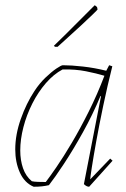

<svg xmlns="http://www.w3.org/2000/svg" viewBox="-20 -704 480 730"><path d="M108 6Q73 -9 55.5 -48Q38 -87 38 -136Q38 -192 59 -251.5Q80 -311 111 -358Q130 -387 153 -409Q176 -431 194.5 -443.5Q213 -456 219 -456Q251 -456 295.5 -451Q340 -446 384 -435L395 -456L407 -452Q388 -376 372.5 -302Q357 -228 346 -167Q335 -106 329 -67Q323 -28 323 -22L399 -101L408 -93L319 6Q309 6 299 -4L364 -338L362 -339Q333 -269 295.5 -201.5Q258 -134 223 -81Q188 -28 166 0Q153 3 139.5 4.5Q126 6 108 6ZM154 -12Q168 -30 194.5 -68.5Q221 -107 253 -161Q285 -215 317.5 -280Q350 -345 377 -416Q347 -425 307 -433Q267 -441 218 -440Q184 -422 154.5 -388Q125 -354 103 -310.5Q81 -267 69 -220.5Q57 -174 57 -132Q57 -95 67.5 -64.5Q78 -34 101 -15Q109 -13 124.5 -12.5Q140 -12 154 -12ZM189 -526 185 -530 227 -571 340 -684Q344 -682 349 -677L351 -668Q351 -667 332.5 -649Q314 -631 288 -607Q262 -583 237 -560.5Q212 -538 199 -526Z"/></svg>

Font: Labrada Thin
Style: Italic
Weight: 100
Italic angle: -7°
Designer: Mercedes Jáuregui
Foundry: Omnibus-Type Team
Version: Version 1.000; ttfautohint (v1.8.4.7-5d5b)